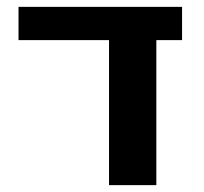

<svg xmlns="http://www.w3.org/2000/svg" viewBox="-20 -540 595 560"><path d="M436 0H298V-423H34V-520H511V-423H436Z"/></svg>

Font: Mplus 1p Bold
Style: Bold
Weight: 700
Version: Version 1.061